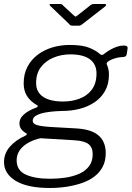

<svg xmlns="http://www.w3.org/2000/svg" viewBox="-35 -762 656 957"><path d="M214 175Q102 175 43.5 139.5Q-15 104 -15 46Q-15 3 14 -30.5Q43 -64 90 -85Q97 -89 99 -92Q101 -95 95 -98Q78 -108 70 -119.5Q62 -131 62 -147Q62 -167 75 -182Q88 -197 107 -208Q126 -219 144 -225Q151 -227 153 -231.5Q155 -236 149 -238Q116 -257 99.5 -283.5Q83 -310 83 -346Q83 -393 101.5 -428.5Q120 -464 152 -488.5Q184 -513 225.5 -525.5Q267 -538 313 -538Q376 -538 411 -523.5Q446 -509 465 -491Q470 -487 475.5 -488.5Q481 -490 486 -495Q499 -505 514.5 -514Q530 -523 547.5 -529Q565 -535 581 -535Q593 -535 597.5 -531.5Q602 -528 601 -520L597 -495Q596 -486 592.5 -482.5Q589 -479 580 -478Q561 -477 548 -474Q535 -471 523 -466Q493 -453 497 -442Q501 -433 504.5 -420.5Q508 -408 508 -390Q508 -343 488.5 -308.5Q469 -274 436 -252Q403 -230 362 -219.5Q321 -209 276 -209Q267 -209 243 -207.5Q219 -206 192.5 -201.5Q166 -197 147 -187Q128 -177 128 -160Q128 -145 149.5 -138.5Q171 -132 220 -129L344 -122Q420 -118 456 -87Q492 -56 492 1Q492 41 476.5 70Q461 99 434 119Q407 139 371.5 151Q336 163 295.5 169Q255 175 214 175ZM215 129Q253 129 290.5 123.5Q328 118 359 104.5Q390 91 408.5 67Q427 43 427 7Q427 -27 406.5 -43.5Q386 -60 334 -63L167 -73Q134 -66 107 -51Q80 -36 64 -14Q48 8 48 37Q48 87 93 108Q138 129 215 129ZM279 -256Q323 -256 361 -270Q399 -284 422.5 -315Q446 -346 446 -396Q446 -442 413 -466.5Q380 -491 315 -491Q271 -491 232 -475Q193 -459 169 -427.5Q145 -396 145 -348Q145 -303 180 -279.5Q215 -256 279 -256ZM417 -737Q423 -741 426.5 -741.5Q430 -742 435 -742H486Q493 -742 494 -738.5Q495 -735 488 -729L376 -642Q372 -639 368 -636.5Q364 -634 357 -634H327Q318 -634 314 -637.5Q310 -641 306 -646L216 -732Q212 -737 212 -739.5Q212 -742 217 -742H264Q270 -742 273 -740.5Q276 -739 280 -734L333 -685Q341 -678 343 -679.5Q345 -681 355 -688Z"/></svg>

Font: Libre Franklin Thin Light
Style: Italic
Weight: 300
Italic angle: -8°
Version: Version 3.000